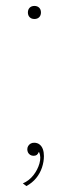

<svg xmlns="http://www.w3.org/2000/svg" viewBox="-20 -520 232 647"><path d="M95 -39Q106 -39 113.5 -33Q121 -27 124.5 -17Q128 -7 128 6Q128 25 121.5 44.5Q115 64 102 80Q89 96 69 107L57 98Q78 89 92.5 70.5Q107 52 113 30.5Q119 9 112 -7H110Q108 -1 104 2Q100 5 93 5Q87 5 82 2Q77 -1 74.5 -6Q72 -11 72 -17Q72 -23 75 -28Q78 -33 83 -36Q88 -39 95 -39ZM96 -500Q106 -500 112 -494Q118 -488 118 -478Q118 -468 112 -462Q106 -456 96 -456Q86 -456 80 -462Q74 -468 74 -478Q74 -488 80 -494Q86 -500 96 -500Z"/></svg>

Font: Work Sans Thin
Style: Regular
Weight: 250
Designer: Wei Huang
Foundry: Wei Huang
Version: Version 2.012